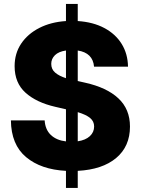

<svg xmlns="http://www.w3.org/2000/svg" viewBox="-20 -841 700 955"><path d="M308.1 93.8V8.8Q183.6 2.4 109.6 -59.6Q35.6 -121.6 34.2 -242.2H202.1Q205.1 -195.8 233.2 -169.4Q261.2 -143.1 308.1 -137.7V-297.4L255.4 -309.6Q161.1 -331.1 106.9 -379.9Q52.7 -428.7 52.7 -511.7Q52.7 -575.2 85.2 -623.8Q117.7 -672.4 175.3 -701.9Q232.9 -731.4 308.1 -736.3V-821.3H366.7V-736.3Q442.9 -731.4 498.8 -701.7Q554.7 -671.9 585.2 -622.6Q615.7 -573.2 616.7 -509.3H447.8Q441.9 -578.1 366.7 -589.8V-438L403.3 -429.7Q511.2 -405.8 568.8 -351.8Q626.5 -297.9 626.5 -211.4Q626.5 -112.8 557.9 -55.2Q489.3 2.4 366.7 8.8V93.8ZM366.7 -138.2Q405.8 -144 427 -163.8Q448.2 -183.6 448.2 -211.9Q448.2 -237.3 428.5 -253.9Q408.7 -270.5 366.7 -283.2ZM308.1 -452.1V-589.8Q271.5 -584.5 253.2 -566.4Q234.9 -548.3 234.9 -523.4Q234.9 -496.6 254.2 -480Q273.4 -463.4 308.1 -452.1Z"/></svg>

Font: Inter Extra Bold
Style: Regular
Weight: 800
Designer: Rasmus Andersson
Foundry: rsms
Version: Version 4.000;git-3c8e0fc